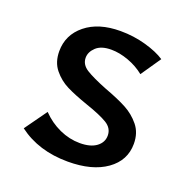

<svg xmlns="http://www.w3.org/2000/svg" viewBox="-95 -565 641 660"><g transform="rotate(20 225.5 -235.0)"><path d="M215 -200Q166 -217 136 -232Q106 -247 84.5 -273.5Q63 -300 63 -340Q63 -400 110.5 -438.5Q158 -477 238 -477Q286 -477 330.5 -464.5Q375 -452 402 -434L352 -361Q326 -382 293 -394Q260 -406 230 -406Q193 -406 174.5 -388.5Q156 -371 156 -350Q156 -325 180.5 -309.5Q205 -294 258 -273Q307 -255 338 -238.5Q369 -222 391 -195Q413 -168 413 -128Q413 -67 361 -30Q309 7 220 7Q113 7 39 -49L97 -130Q126 -100 162.5 -83.5Q199 -67 237 -67Q276 -67 297.5 -83Q319 -99 319 -124Q319 -151 293.5 -166.5Q268 -182 215 -200Z"/></g></svg>

Font: Ysabeau SC Semibold
Style: Regular
Weight: 600
Designer: Christian Thalmann (Catharsis Fonts)
Version: Version 0.003